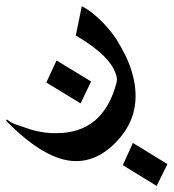

<svg xmlns="http://www.w3.org/2000/svg" viewBox="-30 -341 564 624"><path d="M479 263.2 369.1 195.8 401.9 123.5 514.2 192.4ZM231.9 -4.9 120.6 -72.8 153.8 -144.5 266.1 -76.2ZM400.9 -99.1Q433.1 21.5 358.9 107.9Q294.9 182.6 217.3 182.6Q118.2 182.6 -10.3 51.3L-7.3 47.4Q1.5 54.2 7.8 57.6Q14.2 61 21.7 63.7Q29.3 66.4 40.3 69.8Q51.3 73.2 68.8 79.6Q84 84 95.9 86.4Q107.9 88.9 117.9 90.1Q127.9 91.3 136.5 91.6Q145 91.8 152.8 91.8Q306.2 91.8 348.6 -72.3Q351.6 -84 348.1 -94.7Q332 -158.2 216.3 -225.6L235.8 -320.8Q254.4 -311.5 271.7 -297.4Q289.1 -283.2 304 -268.1Q318.8 -252.9 330.3 -238.3Q341.8 -223.6 348.6 -212.9Q365.2 -186.5 378.9 -158.2Q392.6 -129.9 400.9 -99.1Z"/></svg>

Font: XB Khoramshahr
Style: Oblique
Weight: 400
Italic angle: 12°
Designer: Behnam
Foundry: Irmug
Version: Version 8.005 2009